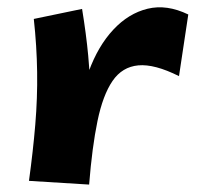

<svg xmlns="http://www.w3.org/2000/svg" viewBox="-20 -488 564 517"><path d="M220 9 191 -141Q194 -227 219 -295.5Q244 -364 285 -408Q326 -452 377.5 -464.5Q429 -477 487 -449L462 -283Q396 -316 352.5 -312Q309 -308 283 -270Q257 -232 242.5 -162Q228 -92 220 9ZM220 9 58 -1Q69 -81 75 -152.5Q81 -224 80 -294Q79 -364 71 -437L201 -464Q212 -397 217.5 -338.5Q223 -280 225 -225Q227 -170 225.5 -113Q224 -56 220 9Z"/></svg>

Font: Marhey Medium
Style: Regular
Weight: 500
Designer: Nur Syamsi & Bustanul Arifin
Foundry: Namelatype
Version: Version 1.000